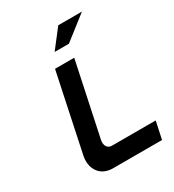

<svg xmlns="http://www.w3.org/2000/svg" viewBox="-207 -998 1014 1117"><g transform="rotate(-30 300.0 -440.0)"><path d="M217 -670 108 -153C90 -71 131 0 220 0H549L574 -117H280C251 -117 234 -142 242 -179L346 -670ZM264 -756H360L519 -880H360Z"/></g></svg>

Font: LT Wave Mono Bold
Style: Italic
Weight: 700
Designer: Daniel Lyons
Version: Version 2.5 (Glyphs App)